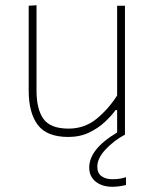

<svg xmlns="http://www.w3.org/2000/svg" viewBox="-20 -516 589 736"><path d="M242 9Q159.5 9 124.8 -37.2Q90 -83.5 90 -169V-494L120 -496V-169Q120 -97 146.8 -60Q173.5 -23 243 -23Q304 -23 349.8 -60.2Q395.5 -97.5 429 -150V-494H459V0H429V-94H423Q408 -73 382.5 -49Q357 -25 321.8 -8Q286.5 9 242 9ZM411 200Q371.5 200 346.8 180.2Q322 160.5 322 126Q322 92 347.8 58.5Q373.5 25 432 -10V-19H448L459 0Q416.5 23 384.8 56.8Q353 90.5 353 123Q353 147.5 369 159.2Q385 171 411 171Q429 171 442.2 168.5Q455.5 166 463 163V193Q452 196 438 198Q424 200 411 200Z"/></svg>

Font: Heraclito Thin
Style: Regular
Weight: 100
Designer: Kostas Bartsokas (font) & Cristiano Sobral (main changes)
Foundry: Kostas Bartsokas (font) & Cristiano Sobral (main changes)
Version: Version 1.00;July 8, 2020;FontCreator 13.0.0.2655 64-bit